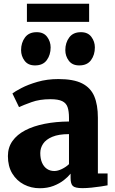

<svg xmlns="http://www.w3.org/2000/svg" viewBox="-20 -989 613 1020"><path d="M191 11Q145.5 11 107 -9Q68.5 -29 45.2 -67.2Q22 -105.5 22 -160Q22 -205.5 46.2 -239.8Q70.5 -274 114.2 -296.8Q158 -319.5 217.2 -331.2Q276.5 -343 346.5 -343.5V-363Q346.5 -397.5 339.2 -419.2Q332 -441 310.8 -451.5Q289.5 -462 248 -462Q190.5 -462 147.8 -446.5Q105 -431 81 -420L46 -492.5Q59 -503 93.8 -521.2Q128.5 -539.5 179.2 -554.2Q230 -569 290.5 -569Q370.5 -569 416 -546Q461.5 -523 480.8 -477.5Q500 -432 500 -363.5V-67.5H551.5V-4.5Q540 -2 516.5 1.5Q493 5 466.2 7.8Q439.5 10.5 418 10.5Q379.5 10.5 367.2 -0.8Q355 -12 355 -43.5V-66.5Q342.5 -50.5 319.5 -32.2Q296.5 -14 264.2 -1.5Q232 11 191 11ZM268.5 -80.5Q287 -80.5 309 -91.2Q331 -102 346.5 -117V-276.5Q291.5 -276.5 257.8 -262.2Q224 -248 209 -225.2Q194 -202.5 194 -176Q194 -146 203.2 -124.8Q212.5 -103.5 229.2 -92Q246 -80.5 268.5 -80.5ZM165.5 -641.5Q129 -641.5 110.5 -666.5Q92 -691.5 92 -722.5Q92 -762 112.8 -790Q133.5 -818 174.5 -818H175.5Q212 -818 230.5 -793Q249 -768 249 -737Q249 -697.5 228.5 -669.5Q208 -641.5 166.5 -641.5ZM400.5 -641.5Q364 -641.5 345.5 -666.5Q327 -691.5 327 -722.5Q327 -762 347.8 -790Q368.5 -818 409.5 -818H410.5Q447 -818 465.5 -793Q484 -768 484 -737Q484 -697.5 463.5 -669.5Q443 -641.5 401.5 -641.5ZM453.5 -969V-873H123V-969Z"/></svg>

Font: Merriweather Light 18pt Black
Style: Regular
Weight: 900
Version: Version 2.100